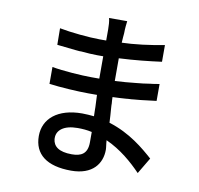

<svg xmlns="http://www.w3.org/2000/svg" viewBox="-90 -894 1080 1041"><g transform="rotate(10 450.0 -373.5)"><path d="M534 -92C534 -106 530 -123 529 -144C611 -107 676 -50 726 2L779 -87C726 -134 645 -204 528 -240C527 -266 525 -293 523 -319L522 -335V-345C521 -356 520 -368 520 -380C546 -381 571 -382 595 -384L604 -385C611 -385 617 -386 624 -386L633 -387C644 -388 655 -389 666 -390L676 -391C703 -394 730 -398 759 -401V-494C746 -492 733 -490 721 -488L711 -487C697 -485 683 -483 669 -481L659 -480L649 -479C646 -479 643 -478 640 -478L630 -477C594 -473 557 -470 517 -468V-593C604 -597 684 -606 751 -615V-707C710 -699 670 -693 631 -688L621 -687C587 -683 553 -680 518 -679C520 -701 520 -720 522 -732C522 -760 525 -781 527 -799H427C432 -783 433 -754 433 -737V-676H397C339 -676 236 -686 175 -698L176 -607C203 -604 240 -600 278 -596L289 -595L300 -594H311C343 -591 374 -589 398 -589H432V-466H389C334 -466 232 -473 171 -484V-391C233 -383 330 -377 387 -377H435C436 -356 437 -333 438 -309V-299C438 -286 439 -273 439 -260C417 -262 397 -264 374 -264C240 -264 163 -199 163 -103C163 -3 233 52 368 52C486 52 534 -16 534 -92ZM250 -109C250 -149 286 -182 363 -182C390 -182 416 -180 442 -174C442 -155 442 -138 442 -124V-117C442 -53 407 -36 356 -36C284 -36 254 -62 250 -101V-108V-109Z"/></g></svg>

Font: Glow Sans SC Condensed Medium
Style: Regular
Weight: 600
Width: 3
Designer: Ryoko NISHIZUKA (kana, bopomofo & ideographs); Paul D. Hunt (Latin, Greek & Cyrillic); Sandoll Communications, Soo-young
Version: Version 0.93